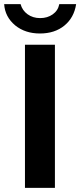

<svg xmlns="http://www.w3.org/2000/svg" viewBox="-53 -903 386 923"><path d="M211 0H67V-688H211ZM20 -781Q-29 -822 -33 -883H46Q54 -853 79.5 -834.5Q105 -816 140 -816Q175 -816 200.5 -834Q226 -852 232 -883H313Q303 -818 256.5 -780Q210 -742 139 -742Q68 -742 20 -781Z"/></svg>

Font: Libra Sans
Style: Bold
Weight: 700
Foundry: Context Ltd
Version: Version 1.000